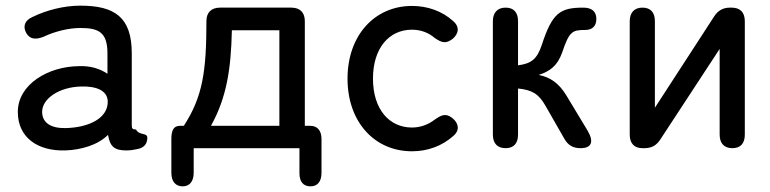

<svg xmlns="http://www.w3.org/2000/svg" viewBox="-20 -524 2722 679"><path d="M211 8C267 6 326 -11 362 -47C369 -6 384 8 427 8C440 8 454 6 467 3C491 -2 501 -17 501 -37C501 -56 472 -44 461 -66C448 -66 446 -70 446 -82V-335C446 -463 386 -504 264 -504C206 -504 144 -488 95 -464C67 -452 60 -430 73 -407C86 -385 106 -383 134 -394C174 -413 223 -425 264 -425C329 -425 360 -410 360 -335V-263C334 -281 299 -292 258 -290C151 -289 43 -226 43 -128C43 -38 113 11 211 8ZM129 -127C128 -176 191 -216 265 -218C319 -220 358 -205 361 -168C364 -107 296 -73 212 -71C161 -70 130 -89 129 -127Z M626 135C651 135 665 117 665 87V0H1039V89C1039 119 1053 135 1078 135C1103 135 1117 118 1117 87V-32C1117 -62 1103 -79 1077 -79H1058V-449C1058 -480 1041 -497 1010 -497H758C727 -497 710 -479 710 -450C710 -272 697 -182 630 -79H616C594 -79 586 -63 586 -32V87C586 118 601 135 626 135ZM726 -79C781 -178 797 -278 800 -417H968V-79Z M1437 11C1493 11 1544 -8 1584 -44C1607 -64 1602 -89 1579 -107C1556 -125 1540 -117 1516 -100C1494 -83 1466 -73 1437 -73C1356 -73 1299 -138 1299 -246C1299 -354 1356 -419 1437 -419C1467 -419 1495 -409 1517 -390C1543 -372 1557 -369 1580 -386C1602 -404 1607 -429 1582 -450C1543 -485 1492 -503 1437 -503C1305 -503 1209 -399 1209 -246C1209 -92 1305 11 1437 11Z M1768 0C1797 0 1812 -17 1812 -48V-211C1862 -206 1885 -192 1909 -150L1976 -33C1989 -10 2007 0 2033 0C2071 0 2082 -21 2058 -62L1982 -188C1956 -230 1926 -251 1885 -259C1925 -272 1951 -291 1968 -338C1993 -413 2004 -418 2049 -418C2075 -418 2089 -432 2089 -457C2089 -483 2073 -497 2043 -497C1961 -497 1933 -479 1896 -365C1879 -314 1858 -299 1812 -293V-449C1812 -480 1797 -497 1768 -497C1739 -497 1723 -479 1723 -449V-48C1723 -17 1739 0 1768 0Z M2252 0H2259C2285 0 2302 -10 2316 -32L2525 -351V-48C2525 -17 2541 0 2570 0C2599 0 2614 -17 2614 -48V-449C2614 -480 2598 -497 2567 -497H2562C2537 -497 2519 -487 2505 -465L2296 -143V-449C2296 -480 2281 -497 2252 -497C2223 -497 2207 -479 2207 -449V-48C2207 -17 2223 0 2252 0Z"/></svg>

Font: 寒蝉半圆体
Style: Regular
Weight: 400
Designer: Yoshimichi Ohira & Warren
Foundry: ChillType
Version: Version 1.800;Glyphs 3.1.1 (3135)